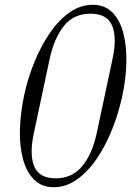

<svg xmlns="http://www.w3.org/2000/svg" viewBox="-20 -770 547 800"><path d="M204 10Q153 10 121.5 -22Q90 -54 75.5 -108.5Q61 -163 63 -230.5Q65 -298 80 -370Q95 -442 122.5 -509.5Q150 -577 187 -631.5Q224 -686 269.5 -718Q315 -750 366 -750Q417 -750 448.5 -718Q480 -686 494 -631.5Q508 -577 506.5 -509.5Q505 -442 489.5 -370Q474 -298 447 -230.5Q420 -163 383 -108.5Q346 -54 300.5 -22Q255 10 204 10ZM212 -27Q280 -27 322 -77Q364 -127 383 -215L449 -525Q468 -614 447 -663.5Q426 -713 358 -713Q286 -713 245.5 -661Q205 -609 187 -525L121 -215Q102 -127 122.5 -77Q143 -27 212 -27Z"/></svg>

Font: Xanh Mono
Style: Italic
Weight: 400
Italic angle: -12°
Monospace: yes
Designer: Lam Bao, Duy Dao
Foundry: Yellow Type Foundry
Version: Version 3.101; ttfautohint (v1.8.3)